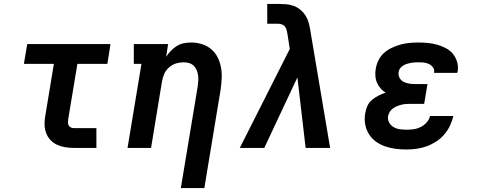

<svg xmlns="http://www.w3.org/2000/svg" viewBox="-20 -755 2440 980"><path d="M357 0Q335 0 313 -3.5Q291 -7 271.5 -16Q252 -25 237.5 -40.5Q223 -56 215.5 -76Q208 -96 207.5 -118.5Q207 -141 211 -163L255 -429H102L119 -530H544L528 -429H375L328 -146Q327 -138 327 -130Q327 -122 330.5 -115Q334 -108 341.5 -104.5Q349 -101 357 -101H472V0Z M903 205 989 -313Q991 -328 992 -342.5Q993 -357 991 -371Q989 -385 983.5 -397.5Q978 -410 968.5 -419.5Q959 -429 945.5 -433Q932 -437 917 -437Q897 -437 878 -431Q859 -425 843 -411Q827 -397 818.5 -378Q810 -359 807 -340L751 0H631L702 -429H663V-530H838L828 -465Q838 -481 852 -495.5Q866 -510 883 -520.5Q900 -531 919 -534.5Q938 -538 956 -538Q985 -538 1011.5 -529.5Q1038 -521 1058.5 -503.5Q1079 -486 1091 -462Q1103 -438 1108 -410.5Q1113 -383 1111.5 -354.5Q1110 -326 1106 -297L1023 205Z M1204 0 1459 -505 1447 -583Q1447 -583 1447 -583Q1447 -583 1447 -583Q1447 -583 1447 -583Q1447 -583 1447 -583Q1445 -593 1442.5 -603Q1440 -613 1433.5 -620.5Q1427 -628 1417 -631Q1407 -634 1396 -634H1344V-735H1396Q1418 -735 1439 -733.5Q1460 -732 1479 -725Q1498 -718 1513.5 -705Q1529 -692 1539.5 -675.5Q1550 -659 1555.5 -639Q1561 -619 1564 -599L1665 0H1540L1498 -360L1329 0Z M2055 8Q2027 8 1999 4.5Q1971 1 1945.5 -8Q1920 -17 1898.5 -32.5Q1877 -48 1863 -70.5Q1849 -93 1844 -120.5Q1839 -148 1844 -176Q1847 -195 1855 -213.5Q1863 -232 1878.5 -245Q1894 -258 1912 -267Q1930 -276 1948 -282Q1934 -291 1922.5 -304Q1911 -317 1904 -333.5Q1897 -350 1896 -368.5Q1895 -387 1898 -405Q1902 -428 1913 -449.5Q1924 -471 1942 -486.5Q1960 -502 1982 -512Q2004 -522 2026 -528Q2048 -534 2070.5 -536Q2093 -538 2116 -538Q2141 -538 2165.5 -535.5Q2190 -533 2212.5 -526.5Q2235 -520 2256 -509Q2277 -498 2291.5 -480.5Q2306 -463 2313 -439.5Q2320 -416 2316 -391Q2315 -389 2314.5 -387Q2314 -385 2314 -383H2195Q2195 -384 2195.5 -384.5Q2196 -385 2196 -386Q2198 -400 2190 -411Q2182 -422 2170 -428Q2158 -434 2144 -435.5Q2130 -437 2116 -437Q2106 -437 2096 -436.5Q2086 -436 2076 -434Q2066 -432 2056.5 -429Q2047 -426 2038 -420.5Q2029 -415 2022.5 -406.5Q2016 -398 2015 -388Q2012 -372 2019 -358.5Q2026 -345 2039 -338Q2052 -331 2067 -328.5Q2082 -326 2098 -326H2162L2145 -225H2081Q2069 -225 2057 -224.5Q2045 -224 2033.5 -221.5Q2022 -219 2010 -214.5Q1998 -210 1987.5 -203Q1977 -196 1970 -185Q1963 -174 1961 -163Q1958 -145 1966 -130Q1974 -115 1988.5 -106.5Q2003 -98 2020 -95.5Q2037 -93 2055 -93Q2073 -93 2091.5 -95.5Q2110 -98 2127 -106.5Q2144 -115 2157.5 -130Q2171 -145 2175 -163H2294Q2288 -137 2276.5 -113Q2265 -89 2247 -68Q2229 -47 2205.5 -32Q2182 -17 2157 -8Q2132 1 2106 4.5Q2080 8 2055 8Z"/></svg>

Font: Iosevka Slab Extended Oblique
Style: Bold
Weight: 700
Width: 7
Italic angle: -9°
Monospace: yes
Designer: Belleve Invis
Foundry: Belleve Invis
Version: Version 11.1.1; ttfautohint (v1.8.3)